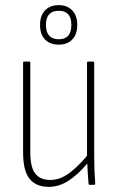

<svg xmlns="http://www.w3.org/2000/svg" viewBox="-20 -720 457 748"><path d="M170 8Q121 8 95.5 -23Q70 -54 70 -126V-476Q70 -480 74 -480H94Q98 -480 98 -476V-128Q98 -68 117.5 -43.5Q137 -19 176 -19Q214 -19 249 -45Q284 -71 319 -113V-476Q319 -480 323 -480H343Q347 -480 347 -476V-112Q347 -54 351 -5Q351 0 347 0H329Q325 0 325 -4Q323 -24 322 -44.5Q321 -65 320 -83Q284 -40 247 -16Q210 8 170 8ZM209 -546Q175 -546 155.5 -566Q136 -586 136 -623Q136 -659 155.5 -679.5Q175 -700 209 -700Q242 -700 261.5 -679.5Q281 -659 281 -623Q281 -586 261.5 -566Q242 -546 209 -546ZM209 -567Q258 -567 258 -623Q258 -678 209 -678Q159 -678 159 -623Q159 -567 209 -567Z"/></svg>

Font: Sofia Sans Cond ExtraLight
Style: Regular
Weight: 200
Width: 3
Designer: Botio Nikoltchev, Ani Petrova
Foundry: lettersoup
Version: Version 4.100; ttfautohint (v1.8.3)